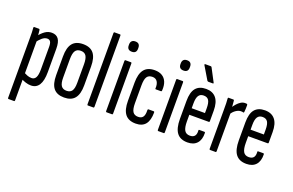

<svg xmlns="http://www.w3.org/2000/svg" viewBox="-104 -1097 2574 1685"><g transform="rotate(20 1182.5 -254.0)"><path d="M196 6Q171 6 146 -2Q121 -10 102 -21L101 -82Q118 -73 137.5 -65Q157 -57 179 -57Q205 -57 218 -80.5Q231 -104 231 -157V-366Q231 -401 221.5 -415.5Q212 -430 192 -430Q168 -430 144.5 -410Q121 -390 98 -358L93 -416Q121 -452 149.5 -472Q178 -492 212 -492Q254 -492 275 -463.5Q296 -435 296 -372V-155Q296 -74 270.5 -34Q245 6 196 6ZM53 185Q46 185 46 176V-374Q46 -410 45.5 -434.5Q45 -459 43 -476Q42 -486 49 -486H92Q100 -486 101 -477Q103 -467 104 -448.5Q105 -430 106 -411L111 -387V176Q111 185 104 185Z M505 6Q438 6 406 -33.5Q374 -73 374 -155V-330Q374 -413 406 -452.5Q438 -492 505 -492Q572 -492 604 -452.5Q636 -413 636 -330V-155Q636 -73 604 -33.5Q572 6 505 6ZM505 -57Q540 -57 555.5 -80Q571 -103 571 -156V-328Q571 -382 555.5 -406Q540 -430 505 -430Q470 -430 454.5 -406Q439 -382 439 -328V-156Q439 -103 455 -80Q471 -57 505 -57Z M727 0Q720 0 720 -9V-674Q720 -683 727 -683H778Q785 -683 785 -674V-9Q785 0 778 0Z M901 0Q894 0 894 -9V-477Q894 -486 901 -486H952Q959 -486 959 -477V-9Q959 0 952 0ZM927 -575Q905 -575 894 -586Q883 -597 883 -618V-627Q883 -648 894 -659.5Q905 -671 927 -671Q949 -671 959.5 -659.5Q970 -648 970 -627V-618Q970 -597 959.5 -586Q949 -575 927 -575Z M1174 6Q1107 6 1075 -34.5Q1043 -75 1043 -159V-328Q1043 -411 1075 -451.5Q1107 -492 1174 -492Q1215 -492 1243 -475Q1271 -458 1284 -426Q1297 -394 1294 -349Q1294 -337 1286 -337H1239Q1235 -337 1233.5 -339.5Q1232 -342 1233 -346Q1235 -385 1220 -407.5Q1205 -430 1174 -430Q1139 -430 1123.5 -406.5Q1108 -383 1108 -326V-160Q1108 -105 1123.5 -81Q1139 -57 1174 -57Q1205 -57 1219 -77Q1233 -97 1231 -139Q1231 -150 1239 -150H1286Q1294 -150 1294 -141Q1294 -68 1264.5 -31Q1235 6 1174 6Z M1384 0Q1377 0 1377 -9V-477Q1377 -486 1384 -486H1435Q1442 -486 1442 -477V-9Q1442 0 1435 0ZM1410 -575Q1388 -575 1377 -586Q1366 -597 1366 -618V-627Q1366 -648 1377 -659.5Q1388 -671 1410 -671Q1432 -671 1442.5 -659.5Q1453 -648 1453 -627V-618Q1453 -597 1442.5 -586Q1432 -575 1410 -575Z M1657 6Q1590 6 1558 -36Q1526 -78 1526 -166V-333Q1526 -416 1558 -454Q1590 -492 1653 -492Q1715 -492 1747.5 -452.5Q1780 -413 1780 -335V-236Q1780 -228 1773 -228H1591V-167Q1591 -109 1606.5 -83Q1622 -57 1657 -57Q1687 -57 1701 -73.5Q1715 -90 1713 -123Q1711 -133 1719 -133H1767Q1774 -133 1774 -125Q1776 -62 1745.5 -28Q1715 6 1657 6ZM1591 -289H1715V-334Q1715 -385 1700.5 -407.5Q1686 -430 1653 -430Q1621 -430 1606 -407Q1591 -384 1591 -334ZM1650 -557Q1643 -557 1638 -563L1567 -682Q1564 -687 1565.5 -690Q1567 -693 1571 -693H1622Q1629 -693 1632 -686L1695 -566Q1697 -562 1696 -559.5Q1695 -557 1690 -557Z M1868 0Q1861 0 1861 -9V-366Q1861 -408 1860.5 -434.5Q1860 -461 1858 -475Q1857 -486 1864 -486H1910Q1915 -486 1916 -477Q1918 -457 1920 -428.5Q1922 -400 1922 -385L1926 -379V-9Q1926 0 1919 0ZM1920 -352 1916 -415Q1928 -434 1943.5 -451.5Q1959 -469 1977.5 -480.5Q1996 -492 2017 -492Q2026 -492 2032 -491Q2036 -490 2037.5 -487Q2039 -484 2039 -479Q2039 -462 2038.5 -447Q2038 -432 2036 -415Q2035 -408 2029 -409Q2024 -411 2018.5 -411.5Q2013 -412 2006 -412Q1985 -412 1961 -396Q1937 -380 1920 -352Z M2207 6Q2140 6 2108 -36Q2076 -78 2076 -166V-333Q2076 -416 2108 -454Q2140 -492 2203 -492Q2265 -492 2297.5 -452.5Q2330 -413 2330 -335V-236Q2330 -228 2323 -228H2141V-167Q2141 -109 2156.5 -83Q2172 -57 2207 -57Q2237 -57 2251 -73.5Q2265 -90 2263 -123Q2261 -133 2269 -133H2317Q2324 -133 2324 -125Q2326 -62 2295.5 -28Q2265 6 2207 6ZM2141 -289H2265V-334Q2265 -385 2250.5 -407.5Q2236 -430 2203 -430Q2171 -430 2156 -407Q2141 -384 2141 -334Z"/></g></svg>

Font: Sofia Sans Extra Condensed
Style: Regular
Weight: 400
Designer: Botio Nikoltchev, Ani Petrova
Foundry: lettersoup
Version: Version 4.101